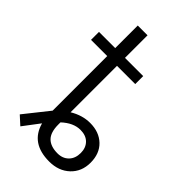

<svg xmlns="http://www.w3.org/2000/svg" viewBox="-208 -734 814 814"><g transform="rotate(45 199.0 -327.5)"><path d="M281.2 -480.5H171.9V-202.1Q216.3 -229 262.7 -229Q316.9 -229 350.1 -197.3Q383.3 -165.5 383.3 -110.8Q383.3 -57.6 347.7 -23.9Q312 9.8 255.4 9.8Q145 9.8 119.6 -83.5L63.5 -9.3L25.9 -43.5L113.3 -153.3V-480.5H16.1V-528.3H113.3V-663.6H171.9V-528.3H281.2ZM254.4 -179.2Q212.4 -179.2 171.9 -141.6V-128.9Q171.9 -82 193.1 -60.8Q214.4 -39.6 255.9 -39.6Q286.6 -39.6 305.7 -58.8Q324.7 -78.1 324.7 -110.8Q324.7 -141.6 306.2 -160.4Q287.6 -179.2 254.4 -179.2Z"/></g></svg>

Font: Roboto Light
Style: Regular
Weight: 300
Designer: Google
Version: Version 2.134; 2016; ttfautohint (v1.6)